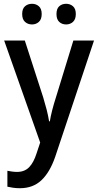

<svg xmlns="http://www.w3.org/2000/svg" viewBox="-20 -753 517 1013"><path d="M2 -539H111L208 -239Q218 -206 226 -175Q234 -144 239 -113H243Q247 -139 255.5 -172Q264 -205 275 -239L367 -539H476L271 75Q243 156 198.5 198Q154 240 85 240Q65 240 48.5 237.5Q32 235 19 232V148Q29 150 42.5 152Q56 154 70 154Q110 154 134 129Q158 104 173 56L192 -1ZM97 -679Q97 -707 112 -720Q127 -733 149 -733Q170 -733 185 -720Q200 -707 200 -679Q200 -651 185 -637.5Q170 -624 149 -624Q127 -624 112 -637.5Q97 -651 97 -679ZM278 -679Q278 -707 292.5 -720Q307 -733 329 -733Q350 -733 365 -720Q380 -707 380 -679Q380 -651 365 -637.5Q350 -624 329 -624Q307 -624 292.5 -637.5Q278 -651 278 -679Z"/></svg>

Font: Noto Sans Malayalam SemiCondensed Medium
Style: Regular
Weight: 500
Width: 4
Designer: Jelle Bosma - Monotype Design Team
Foundry: Monotype Imaging Inc.
Version: Version 2.104; ttfautohint (v1.8.4.7-5d5b)